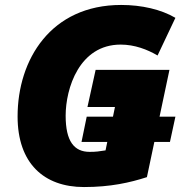

<svg xmlns="http://www.w3.org/2000/svg" viewBox="-20 -745 738 775"><path d="M319 10C426 10 505 -8 573 -30L603 -172H666L688 -274H624L664 -463H366L333 -313H444L436 -274H330L309 -172H413L406 -138C380 -134 368 -132 342 -132C279 -132 245 -175 245 -278C245 -388 300 -565 467 -565C524 -565 575 -545 616 -521L688 -673C630 -707 552 -725 469 -725C185 -725 51 -504 51 -275C51 -86 157 10 319 10Z"/></svg>

Font: Noto Sans UI Black
Style: Italic
Weight: 900
Italic angle: -372°
Designer: Monotype Design Team
Foundry: Monotype Imaging Inc.
Version: Version 1.901